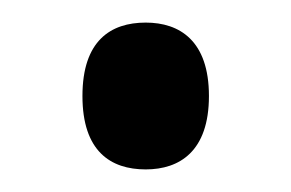

<svg xmlns="http://www.w3.org/2000/svg" viewBox="-20 -143 258 170"><path d="M109 7C139 7 165 -9 165 -58C165 -107 139 -123 109 -123C78 -123 53 -107 53 -58C53 -9 78 7 109 7Z"/></svg>

Font: Noto Serif Khmer ExtraCondensed Medium
Style: Regular
Weight: 500
Width: 2
Designer: Danh Hong and the Monotype Design Team
Foundry: Monotype Imaging Inc.
Version: Version 2.004